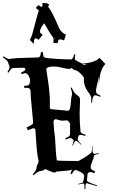

<svg xmlns="http://www.w3.org/2000/svg" viewBox="-48 -1208 823 1380"><path d="M335.9 -899.9 336.9 -918.9V-927.7L334 -934.6L335 -935.5Q334 -940.4 324 -952.1Q314 -963.9 295.4 -997.1Q276.9 -1030.3 270 -1040.5Q255.9 -1026.4 247.3 -1008.3Q238.8 -990.2 238.8 -980.5Q238.8 -970.7 258.8 -958.5L230 -921.9Q214.4 -932.6 209 -932.6Q194.8 -932.6 194.8 -892.6L167 -919.9L173.8 -935.5L171.9 -937.5L176.8 -940.9Q183.1 -955.6 202.4 -1031.2Q221.7 -1106.9 231.9 -1134.8L231 -1132.8Q231 -1133.8 209 -1150.9L228 -1170.9Q248 -1157.7 250 -1157.7L257.8 -1164.6Q255.9 -1173.3 255.9 -1184.6L277.8 -1188.5Q279.3 -1181.6 280.8 -1179.7L286.1 -1187.5L306.2 -1174.8Q297.9 -1162.1 297.9 -1161.6V-1159.7Q323.7 -1130.4 377 -1005.9Q383.3 -991.7 396.5 -978.5Q409.7 -965.3 425.8 -959.5L413.1 -917.5Q393.6 -924.8 384.3 -924.8Q375 -924.8 372.1 -919.7Q369.1 -914.6 366.2 -897.9ZM343.8 -936.5 340.8 -932.6 346.2 -923.8ZM206.5 -272.9Q206.5 -286.1 189.5 -286.1Q186.5 -286.1 151.4 -272L143.6 -292Q188.5 -314 188.5 -317.9L189.5 -336.9Q189.9 -341.8 180.4 -433.8Q170.9 -525.9 171.4 -558.1Q168 -568.4 162.1 -572.8Q156.2 -577.1 140.6 -577.1L126.5 -576.2L125.5 -590.8Q156.2 -591.8 161.6 -600.6Q168.5 -611.8 168.5 -627.9Q168.5 -644 157.5 -663.1Q146.5 -682.1 135.7 -682.1Q125 -682.1 108.4 -674.8L103.5 -687Q123 -695.3 128.7 -700.2Q134.3 -705.1 134.3 -712.9Q129.4 -721.2 121.6 -721.2L49.3 -719.2Q40 -719.2 33 -713.4Q25.9 -707.5 13.7 -686L5.4 -689.9Q20.5 -715.8 20.5 -723.1Q20.5 -730.5 18.8 -735.4Q17.1 -740.2 14.2 -746.8Q11.2 -753.4 9.8 -759.8Q5.4 -775.4 -28.3 -795.9L-23.4 -803.2Q5.4 -784.2 15.4 -784.2Q25.4 -784.2 42.5 -787.4Q59.6 -790.5 137.7 -792.5Q215.8 -794.4 221.7 -794.9L219.2 -793.9Q229 -794.9 233.4 -796.9Q243.7 -801.8 245.6 -833H261.2Q261.2 -799.3 270 -795.9Q284.7 -789.1 356.2 -784.9Q427.7 -780.8 462.4 -780.8Q476.1 -780.8 485.4 -817.9L493.7 -815.9Q489.3 -799.8 489.3 -790Q489.3 -780.3 497.8 -774.2Q506.3 -768.1 521.2 -761.7Q536.1 -755.4 542.5 -751Q632.3 -756.8 667.5 -792L709.5 -748Q667 -707 662.6 -591.8V-660.2Q660.6 -643.6 651.6 -607.4Q642.6 -571.3 642.1 -556.6Q641.6 -542 647.2 -536.4Q652.8 -530.8 675.3 -520L672.4 -512.2Q647.9 -522.9 639.6 -522.9Q631.3 -522.9 627.9 -520.5Q617.2 -513.2 613.3 -469.2L607.4 -470.2Q608.4 -481 608.4 -494.9Q608.4 -508.8 603.8 -518.8Q599.1 -528.8 589.8 -541Q554.7 -585.9 554.7 -633.8L555.7 -643.1Q555.7 -654.8 533 -677.5Q510.3 -700.2 492.7 -703.9Q475.1 -707.5 468.3 -720.2Q461.4 -712.9 447 -712.9Q432.6 -712.9 398.2 -721.4Q363.8 -730 340.3 -730Q284.7 -730 284.7 -709Q288.1 -686.5 292.2 -660.2Q296.4 -633.8 299.8 -609.6Q303.2 -585.4 304.2 -573.5Q305.2 -561.5 307.1 -542Q310.5 -507.3 310.5 -478.8Q310.5 -450.2 310.1 -436.5Q309.6 -422.9 323.2 -422.9L440.4 -412.1Q451.2 -412.1 455.6 -430.7Q460 -449.2 461.9 -478.3Q463.9 -507.3 467 -517.6Q470.2 -527.8 470.2 -537.6Q470.2 -547.4 459.5 -576.2L467.3 -579.1Q481.4 -542.5 501 -528.8Q520 -515.6 523.7 -508.1Q527.3 -500.5 527.3 -486.8L524.4 -394Q524.4 -328.1 530.3 -265.1Q530.3 -257.3 537.1 -252Q543.9 -246.6 567.4 -238.8L564.5 -231Q537.1 -238.8 531.2 -238.8Q512.7 -238.8 510.3 -207Q510.3 -197.3 536.6 -170.9L533.7 -168Q507.3 -195.8 499.5 -195.8H497.6Q488.3 -195.8 475.6 -161.1L471.7 -163.1Q481.4 -191.9 481.4 -196.8Q481.4 -201.7 478.5 -203.1L470.2 -210.9Q463.9 -215.8 456.5 -215.8Q449.2 -215.8 424.3 -205.1L420.4 -213.9Q443.4 -223.6 449.5 -229.5Q455.6 -235.4 455.6 -244.1V-320.8Q455.6 -323.7 446 -333Q436.5 -342.3 436.5 -342.8L396.5 -340.8Q388.7 -340.3 373.8 -345.7Q358.9 -351.1 353.5 -351.1Q336.4 -351.1 336.4 -329.1L341.3 -267.1Q348.1 -231 351.1 -160.2Q354 -89.4 360.4 -55.2Q379.4 -50.8 515.6 -50.8Q521.5 -54.2 534.9 -61.8Q548.3 -69.3 555.7 -73.7Q563 -78.1 573.7 -85Q591.8 -96.7 608.4 -110.8Q613.3 -119.6 614.3 -157.2H617.7L616.2 -134.8Q616.2 -102.1 631.3 -102.1Q635.7 -102.1 662.6 -106.9L663.6 -102.1Q632.3 -95.7 629.6 -92.5Q627 -89.4 626.2 -81.1Q625.5 -72.8 614.5 -46.4Q603.5 -20 603.5 -8.5Q603.5 2.9 609.6 9.3Q615.7 15.6 635.3 23.9L629.4 37.1Q615.2 28.8 602.3 28.8Q589.4 28.8 581.5 40L576.7 90.8Q576.7 95.2 599.6 105.7Q622.6 116.2 649.4 124L648.4 129.9L577.6 108.9Q570.8 108.9 569.3 112.3Q567.9 115.7 567.4 116.2L565.4 151.9L559.6 150.9Q559.1 145 559.1 137Q559.1 128.9 558.8 125.2Q558.6 121.6 557.6 117.7Q556.6 110.8 549.6 110.8Q542.5 110.8 516.6 118.2L515.6 113.8Q545.4 105.5 547.9 102.3Q550.3 99.1 550.3 96.2L557.6 58.1Q557.6 43.5 532 28.8Q506.3 14.2 493.7 14.2Q483.4 14.2 468.3 43.9L458.5 39.1Q460.9 31.2 465.3 21.5Q469.7 11.7 470.2 8.8Q467.3 16.6 417.2 20Q367.2 23.4 358.4 24.9Q352.5 32.2 342.3 32.2Q332 32.2 307.9 20.8Q283.7 9.3 276.4 6.8Q265.6 19 252 19.5Q224.6 20.5 193.4 51.8L187.5 44.9Q188.5 43 196.5 34.2Q204.6 25.4 209.7 14.4Q214.8 3.4 214.8 -2.9Q214.8 -20 225.6 -30.8L227.5 -40L229.5 -50.8Q217.3 -104.5 212.9 -178Q208.5 -251.5 206.5 -272.9ZM545.4 -749 553.2 -741.2Q565.4 -747.1 584.5 -747.1ZM133.3 -714.8 134.3 -713.9Z"/></svg>

Font: Eater Caps
Style: Regular
Weight: 400
Version: Version 001.002